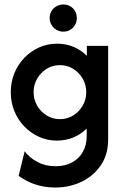

<svg xmlns="http://www.w3.org/2000/svg" viewBox="-20 -623 557 864"><path d="M229.9 220.8Q197.2 220.8 167.4 214.6Q137.5 208.3 111.5 196.2Q85.4 184 63.9 168.1L91 57.6Q113.2 87.5 149 106.2Q184.7 125 229.9 125Q273.6 125 304.9 107.6Q336.1 90.3 353.1 60.1Q370.1 29.9 370.1 -9.7V-44.4Q345.1 -19.4 311.1 -4.9Q277.1 9.7 236.1 9.7Q193.1 9.7 155.6 -7.3Q118.1 -24.3 89.2 -54.2Q60.4 -84 44.4 -123.6Q28.5 -163.2 28.5 -208.3Q28.5 -253.5 44.4 -293.1Q60.4 -332.6 89.2 -362.5Q118.1 -392.4 155.6 -409.4Q193.1 -426.4 236.1 -426.4Q277.1 -426.4 311.8 -411.8Q346.5 -397.2 370.8 -371.5V-416.7H466.7V4.2Q466.7 72.2 433.7 120.8Q400.7 169.4 346.5 195.1Q292.4 220.8 229.9 220.8ZM249.3 -86.8Q282.6 -86.8 309.4 -103.5Q336.1 -120.1 352.1 -147.6Q368.1 -175 368.1 -208.3Q368.1 -241.7 352.1 -269.1Q336.1 -296.5 309.4 -313.2Q282.6 -329.9 250 -329.9Q216.7 -329.9 189.9 -313.2Q163.2 -296.5 147.2 -269.1Q131.2 -241.7 131.2 -208.3Q131.2 -175 147.2 -147.6Q163.2 -120.1 189.9 -103.5Q216.7 -86.8 249.3 -86.8ZM264.6 -480.6Q247.9 -480.6 234 -488.9Q220.1 -497.2 211.8 -511.1Q203.5 -525 203.5 -541.7Q203.5 -559.7 211.8 -573.3Q220.1 -586.8 234 -594.8Q247.9 -602.8 264.6 -602.8Q282.6 -602.8 296.2 -594.8Q309.7 -586.8 317.7 -573.3Q325.7 -559.7 325.7 -541.7Q325.7 -525 317.7 -511.1Q309.7 -497.2 296.2 -488.9Q282.6 -480.6 264.6 -480.6Z"/></svg>

Font: Afacad Flux SemiBold
Style: Regular
Weight: 600
Designer: Kristian Moeller
Foundry: Dicotype
Version: Version 1.100